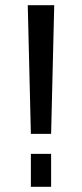

<svg xmlns="http://www.w3.org/2000/svg" viewBox="-20 -720 316 740"><path d="M189 -700 177 -204H99L87 -700ZM177 -127V0H99V-127Z"/></svg>

Font: Pathway Extreme 72pt Medium
Style: Regular
Weight: 500
Designer: Eduardo Rodriguez Tunni
Foundry: Eduardo Rodriguez Tunni
Version: Version 1.001;gftools[0.9.26]